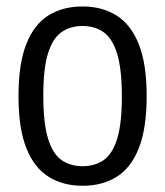

<svg xmlns="http://www.w3.org/2000/svg" viewBox="-20 -571 516 600"><path d="M238 9.5Q176.9 9.5 131.8 -18.6Q86.8 -46.7 62.3 -108.2Q37.8 -169.8 37.8 -270.3Q37.8 -371.4 62.1 -433.1Q86.4 -494.8 131.3 -522.8Q176.1 -550.8 238 -550.8Q299.2 -550.8 344.3 -522.5Q389.3 -494.3 413.8 -432.6Q438.3 -371 438.3 -270.8Q438.3 -170.1 414 -108.4Q389.7 -46.7 344.8 -18.6Q300 9.5 238 9.5ZM238 -51.6Q275.8 -51.6 303.4 -70.3Q330.9 -89 345.8 -136.3Q360.8 -183.5 360.8 -268.8Q360.8 -356 345.8 -404Q330.7 -451.9 303.2 -470.8Q275.6 -489.8 238 -489.8Q200.5 -489.8 172.9 -471.1Q145.3 -452.4 130.3 -405.1Q115.3 -357.8 115.3 -272.3Q115.3 -185.3 130.3 -137.3Q145.2 -89.4 172.7 -70.5Q200.3 -51.6 238 -51.6Z"/></svg>

Font: Encode Sans Condensed Thin
Style: Regular
Weight: 100
Width: 3
Designer: Multiple Designers
Foundry: Impallari Type
Version: Version 3.002